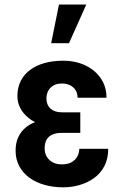

<svg xmlns="http://www.w3.org/2000/svg" viewBox="-20 -800 525 830"><path d="M222.7 -287.1H327.1V-225.6H246.6Q224.1 -225.6 207.5 -218.8Q190.9 -211.9 181.9 -196.8Q172.9 -181.6 172.9 -157.7Q172.9 -144.5 177.5 -132.3Q182.1 -120.1 191.7 -110.4Q201.2 -100.6 215.1 -95Q229 -89.4 247.6 -89.4Q272.5 -89.4 289.1 -98.6Q305.7 -107.9 314.2 -123.5Q322.8 -139.2 322.8 -156.7H447.8Q447.8 -113.3 431.2 -81.8Q414.6 -50.3 386.2 -30Q357.9 -9.8 323.5 0Q289.1 9.8 253.4 9.8Q209.5 9.8 171.9 -1Q134.3 -11.7 106.4 -32.2Q78.6 -52.7 63 -82.3Q47.4 -111.8 47.4 -149.4Q47.4 -182.6 59.6 -208.3Q71.8 -233.9 94.5 -251.5Q117.2 -269 149.7 -278.1Q182.1 -287.1 222.7 -287.1ZM327.1 -252H222.7Q186 -252 155.5 -262.2Q125 -272.5 102.5 -290.8Q80.1 -309.1 67.6 -333Q55.2 -356.9 55.2 -383.8Q55.2 -421.4 69.6 -450Q84 -478.5 110.4 -498Q136.7 -517.6 173.1 -527.6Q209.5 -537.6 253.4 -537.6Q292 -537.6 325.7 -526.6Q359.4 -515.6 385 -494.9Q410.6 -474.1 425.5 -444.8Q440.4 -415.5 440.4 -377.4H315.4Q315.4 -396.5 306.9 -410.2Q298.3 -423.8 283 -431.4Q267.6 -439 248 -439Q224.6 -439 209.7 -429.7Q194.8 -420.4 187.7 -405.8Q180.7 -391.1 180.7 -375.5Q180.7 -361.8 184.8 -350.6Q189 -339.4 197.5 -331.3Q206.1 -323.2 218.3 -318.8Q230.5 -314.5 246.6 -314.5H327.1ZM201.2 -613.3 234.9 -780.3H353L278.3 -613.3Z"/></svg>

Font: Roboto Condensed SemiBold
Style: Regular
Weight: 600
Designer: Christian Robertson
Foundry: Google
Version: Version 3.008; 2023